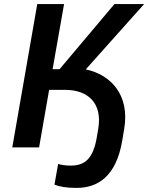

<svg xmlns="http://www.w3.org/2000/svg" viewBox="-20 -720 724 938"><path d="M40 0H171L220 -281H298C411 -281 481 -215 460 -91L452 -44C435 49 399 89 327 89C301 89 280 86 264 81L246 182C271 192 304 198 354 198C456 198 547 144 577 -32L587 -92C614 -255 523 -355 399 -381L684 -700H539L271 -382H237L293 -700H162Z"/></svg>

Font: Fixel Display 20240404 SemiBold
Style: Italic
Weight: 600
Italic angle: -10°
Designer: AlfaBravo + MacPaw
Foundry: Kyrylo Tkachov, Marchela Mozhyna, Serhii Makarenko, Maria Weinstein, Zakhar Kryvoshyya
Version: Version 1.211;Glyphs 3.2 (3225)